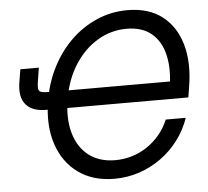

<svg xmlns="http://www.w3.org/2000/svg" viewBox="-53 -795 937 863"><g transform="rotate(-5 415.5 -364.0)"><path d="M429.7 11.2Q333 11.2 266.6 -36.6Q200.2 -84.5 172.1 -169.2Q144 -253.9 162.1 -364.3Q175.8 -446.8 211.4 -515.4Q247.1 -584 299.3 -634Q351.6 -684.1 416 -711.4Q480.5 -738.8 552.2 -738.8Q647.9 -738.8 709 -691.7Q770 -644.5 793.5 -561.8Q816.9 -479 799.3 -372.6L791.5 -324.2H220.7L233.9 -402.8H745.1L711.4 -371.6Q725.6 -455.1 711.4 -519.3Q697.3 -583.5 654.8 -619.6Q612.3 -655.8 541.5 -655.8Q471.2 -655.8 410.4 -619.6Q349.6 -583.5 307.4 -517.8Q265.1 -452.1 250.5 -364.3Q235.8 -276.4 254.9 -210.2Q273.9 -144 321.8 -107.9Q369.6 -71.8 440.4 -71.8Q480 -71.8 517.1 -83.3Q554.2 -94.7 585.7 -116.2Q617.2 -137.7 641.8 -167.5Q666.5 -197.3 681.6 -233.9H772Q753.4 -179.7 719.5 -134.8Q685.5 -89.8 640.1 -57.1Q594.7 -24.4 541.3 -6.6Q487.8 11.2 429.7 11.2ZM50.3 -516.1H133.8L124.5 -457.5Q120.6 -434.1 122.1 -422.4Q123.5 -410.6 134 -407Q144.5 -403.3 167 -403.3H206.1L192.9 -324.2H150.4Q86.9 -324.2 58.6 -358.2Q30.3 -392.1 40.5 -456.1Z"/></g></svg>

Font: Inter 28pt
Style: Italic
Weight: 400
Italic angle: -9.3988°
Designer: Rasmus Andersson
Foundry: rsms
Version: Version 4.001;git-66647c0bb